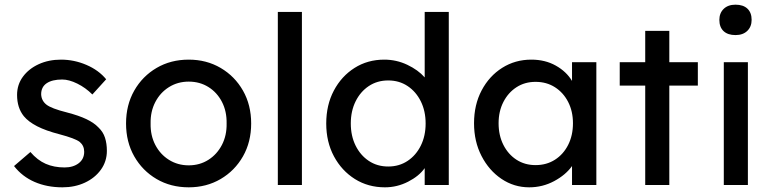

<svg xmlns="http://www.w3.org/2000/svg" viewBox="-20 -791 3304 821"><path d="M247 10Q181 10 128 -13Q75 -36 40 -81L110 -141Q140 -106 175.5 -90.5Q211 -75 256 -75Q293 -75 316.5 -93Q340 -111 340 -142Q340 -168 321 -184Q302 -199 234 -217Q176 -232 139 -251Q102 -270 82 -294Q53 -330 53 -385Q53 -429 78 -463Q103 -497 145.5 -516.5Q188 -536 241 -536Q297 -536 349.5 -513.5Q402 -491 434 -452L375 -387Q346 -416 310.5 -433.5Q275 -451 246 -451Q203 -451 179.5 -435Q156 -419 156 -388Q157 -361 178 -344Q199 -327 267 -310Q317 -297 349.5 -281.5Q382 -266 401 -246Q421 -227 429 -202Q437 -177 437 -146Q437 -101 411.5 -65.5Q386 -30 343 -10Q300 10 247 10Z M787 10Q710 10 649.5 -25.5Q589 -61 554 -122.5Q519 -184 519 -263Q519 -342 554 -403.5Q589 -465 649.5 -500.5Q710 -536 787 -536Q863 -536 923.5 -500.5Q984 -465 1019 -403.5Q1054 -342 1054 -263Q1054 -184 1019 -122.5Q984 -61 923.5 -25.5Q863 10 787 10ZM787 -84Q834 -84 871 -107.5Q908 -131 929 -171.5Q950 -212 949 -263Q950 -315 929 -355.5Q908 -396 871 -419Q834 -442 787 -442Q740 -442 702.5 -418.5Q665 -395 644 -354.5Q623 -314 624 -263Q623 -212 644 -171.5Q665 -131 702.5 -107.5Q740 -84 787 -84Z M1168 0V-740H1271V0Z M1626 10Q1554 10 1497.5 -25.5Q1441 -61 1408 -122.5Q1375 -184 1375 -263Q1375 -342 1407.5 -403.5Q1440 -465 1496 -500.5Q1552 -536 1623 -536Q1675 -536 1721.5 -514Q1768 -492 1796 -460V-740H1899V0H1796V-72Q1772 -38 1725 -14Q1678 10 1626 10ZM1640 -79Q1687 -79 1723 -103Q1759 -127 1779.5 -168.5Q1800 -210 1800 -263Q1800 -316 1779.5 -357.5Q1759 -399 1723 -423Q1687 -447 1640 -447Q1593 -447 1557 -423Q1521 -399 1500.5 -357.5Q1480 -316 1480 -263Q1480 -210 1500.5 -168.5Q1521 -127 1557 -103Q1593 -79 1640 -79Z M2243 10Q2178 10 2124.5 -26Q2071 -62 2039 -124Q2007 -186 2007 -264Q2007 -343 2039.5 -404.5Q2072 -466 2127.5 -501Q2183 -536 2252 -536Q2311 -536 2356.5 -510.5Q2402 -485 2426 -445V-525H2530V0H2426V-81Q2399 -43 2349.5 -16.5Q2300 10 2243 10ZM2270 -85Q2317 -85 2353 -108Q2389 -131 2409.5 -171.5Q2430 -212 2430 -264Q2430 -315 2409.5 -355Q2389 -395 2353 -418Q2317 -441 2270 -441Q2224 -441 2188.5 -418Q2153 -395 2132.5 -355Q2112 -315 2112 -264Q2112 -212 2132.5 -171.5Q2153 -131 2188.5 -108Q2224 -85 2270 -85Z M2739 0V-425H2630V-525H2739V-659H2842V-525H2964V-425H2842V0Z M3125 -641Q3092 -641 3074 -658Q3056 -675 3056 -706Q3056 -735 3074.5 -753Q3093 -771 3125 -771Q3158 -771 3176 -754Q3194 -737 3194 -706Q3194 -677 3175.5 -659Q3157 -641 3125 -641ZM3075 0V-525H3178V0Z"/></svg>

Font: Lexend Deca
Style: Regular
Weight: 400
Designer: Bonnie Shaver-Troup, Thomas Jockin
Foundry: Lexend
Version: Version 1.008; ttfautohint (v1.8.4.7-5d5b)